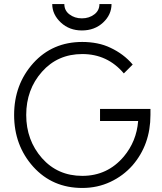

<svg xmlns="http://www.w3.org/2000/svg" viewBox="-20 -920 805 952"><path d="M239 -900Q239 -848 282 -808Q324 -769 386 -769Q449 -769 491 -808Q533 -847 533 -900H473Q473 -868 448 -849Q422 -829 386 -829Q350 -829 324 -849Q299 -868 299 -900ZM388 -712Q240 -712 145 -607Q50 -501 50 -350Q50 -199 145 -93Q240 12 388 12Q463 12 527 -18Q559 -33 586.5 -53.5Q614 -74 637 -100Q726 -203 726 -350V-380H476V-320H665Q661 -269 643 -225Q625 -181 594 -144Q513 -48 388 -48Q266 -48 188 -136Q110 -225 110 -350Q110 -476 188 -564Q266 -652 388 -652Q513 -652 594 -556L638 -600Q615 -627 587.5 -647.5Q560 -668 528 -683Q497 -698 461.5 -705Q426 -712 388 -712Z"/></svg>

Font: Unageo
Style: Light
Weight: 300
Designer: Richard Sepsi
Foundry: Richard Sepsi
Version: Version 2.000